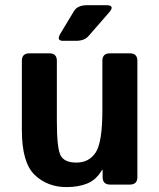

<svg xmlns="http://www.w3.org/2000/svg" viewBox="-20 -721 623 750"><path d="M226.6 -561.5Q198.7 -561.5 216.3 -590.3L269 -677.7Q282.7 -700.7 320.8 -700.7H395Q431.2 -700.7 405.8 -671.9L325.2 -579.6Q309.6 -561.5 275.9 -561.5ZM65.4 -212.9V-483.4Q65.4 -512.7 94.7 -512.7H172.9Q202.1 -512.7 202.1 -483.4V-248Q202.1 -141.6 216.8 -113.8Q231.4 -85.9 278.3 -85.9Q328.1 -85.9 354 -125.7Q379.9 -165.5 379.9 -291V-483.4Q379.9 -512.7 409.2 -512.7H487.3Q516.6 -512.7 516.6 -483.4V-29.3Q516.6 0 487.3 0H410.2Q380.9 0 380.9 -29.3V-57.6H378.9Q356.4 -19 321.8 -4.6Q287.1 9.8 239.7 9.8Q165 9.8 115.2 -38.1Q65.4 -85.9 65.4 -212.9Z"/></svg>

Font: Istok
Style: Bold
Weight: 700
Designer: Andrey V. Panov
Foundry: Andrey V. Panov
Version: Version 1.0.1